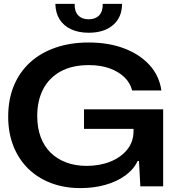

<svg xmlns="http://www.w3.org/2000/svg" viewBox="-20 -956 896 985"><path d="M392 9Q310 9 241.5 -17Q173 -43 124 -91.5Q75 -140 48.5 -207.5Q22 -275 22 -357Q22 -446 51 -516Q80 -586 134 -635.5Q188 -685 264.5 -711.5Q341 -738 435 -738Q536 -738 616 -708Q696 -678 746.5 -623Q797 -568 808 -492H658Q648 -531 618 -560Q588 -589 542 -605.5Q496 -622 436 -622Q349 -622 290 -589Q231 -556 201 -497.5Q171 -439 171 -361Q171 -301 188.5 -253.5Q206 -206 239.5 -173Q273 -140 320 -122.5Q367 -105 424 -105Q492 -105 546.5 -127Q601 -149 633 -189Q665 -229 665 -283V-321L689 -295H411V-395H817V0H700L693 -130H686Q666 -87 622.5 -55.5Q579 -24 520 -7.5Q461 9 392 9ZM435 -788Q383 -788 344.5 -806Q306 -824 285.5 -857Q265 -890 264 -936H363Q362 -897 381.5 -877Q401 -857 435 -857Q469 -857 488.5 -877Q508 -897 507 -936H606Q606 -867 560 -827.5Q514 -788 435 -788Z"/></svg>

Font: Mona Sans Expanded SemiBold
Style: Regular
Weight: 600
Width: 7
Designer: Deni Anggara
Foundry: GitHub
Version: Version 2.000